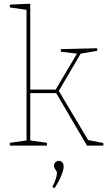

<svg xmlns="http://www.w3.org/2000/svg" viewBox="-20 -785 581 1035"><path d="M297 -295 455 -30 537 -14V0H449L283 -283H143V-28L233 -15V0H33V-15L123 -28V-732L33 -745V-760L143 -765V-302H280L395 -496L308 -506V-520L504 -525V-511L415 -496ZM262 222Q275 199 281 178.5Q287 158 287 148Q287 139 279 129Q271 119 271 109Q271 97 279 89.5Q287 82 297 82Q308 82 315.5 90Q323 98 323 113Q323 131 310 162.5Q297 194 274 230Z"/></svg>

Font: Bitter Pro Thin
Style: Regular
Weight: 250
Designer: Sol Matas, and Bitter project Authors
Foundry: Sol Matas
Version: Version 1.010